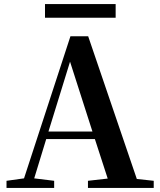

<svg xmlns="http://www.w3.org/2000/svg" viewBox="-20 -923 786 943"><path d="M12 0V-35L98 -47L326 -745H413L652 -44L735 -35V0H412V-35L509 -46L446 -240H207L148 -47L246 -35V0ZM218 -277H434L324 -620ZM201 -836V-903H548V-836Z"/></svg>

Font: GenRyuMin TW B
Style: Regular
Weight: 700
Version: Version 1.501;PS 1;hotconv 16.6.51;makeotf.lib2.5.65220